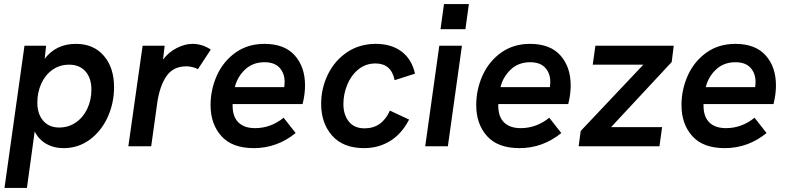

<svg xmlns="http://www.w3.org/2000/svg" viewBox="-20 -717 3862 941"><path d="M100 -493H206L199 -429Q255 -502 352 -502Q439 -502 489 -443.5Q539 -385 539 -290Q539 -212 508 -143.5Q477 -75 420.5 -33Q364 9 292 9Q243 9 206 -12.5Q169 -34 150 -73L112 204H2ZM428 -278Q428 -334 399 -367Q370 -400 319 -400Q272 -400 236.5 -374.5Q201 -349 182 -306.5Q163 -264 163 -214Q163 -158 192 -125Q221 -92 270 -92Q316 -92 352 -117Q388 -142 408 -184.5Q428 -227 428 -278Z M679 -493H787L779 -425Q806 -461 846 -481.5Q886 -502 924 -502Q971 -502 1013 -474L950 -378Q940 -384 924 -388Q908 -392 894 -392Q829 -392 796 -344Q763 -296 751 -215L721 0H609Z M1012 -202Q1012 -278 1043 -347Q1074 -416 1134 -459Q1194 -502 1276 -502Q1374 -502 1424.5 -445.5Q1475 -389 1475 -298Q1475 -255 1463 -207H1120V-199Q1120 -145 1148.5 -117Q1177 -89 1230 -89Q1307 -89 1370 -140L1429 -65Q1338 9 1224 9Q1118 9 1065 -50Q1012 -109 1012 -202ZM1373 -290Q1375 -306 1375 -316Q1375 -357 1350.5 -384.5Q1326 -412 1276 -412Q1219 -412 1181 -376Q1143 -340 1131 -290Z M1554 -208Q1554 -284 1587 -352Q1620 -420 1681 -461Q1742 -502 1822 -502Q1898 -502 1948 -464.5Q1998 -427 2014 -356L1914 -324Q1898 -406 1820 -406Q1772 -406 1736 -376.5Q1700 -347 1681.5 -301Q1663 -255 1663 -207Q1663 -155 1689.5 -121.5Q1716 -88 1767 -88Q1852 -88 1891 -175L1985 -131Q1949 -61 1892 -26Q1835 9 1765 9Q1662 9 1608 -52Q1554 -113 1554 -208Z M2133 -493H2244L2175 0H2064ZM2156 -697H2278L2261 -574H2139Z M2314 -202Q2314 -278 2345 -347Q2376 -416 2436 -459Q2496 -502 2578 -502Q2676 -502 2726.5 -445.5Q2777 -389 2777 -298Q2777 -255 2765 -207H2422V-199Q2422 -145 2450.5 -117Q2479 -89 2532 -89Q2609 -89 2672 -140L2731 -65Q2640 9 2526 9Q2420 9 2367 -50Q2314 -109 2314 -202ZM2675 -290Q2677 -306 2677 -316Q2677 -357 2652.5 -384.5Q2628 -412 2578 -412Q2521 -412 2483 -376Q2445 -340 2433 -290Z M2826 -75 3133 -400H2885L2898 -493H3282L3272 -413L2975 -94H3225L3212 0H2816Z M3320 -202Q3320 -278 3351 -347Q3382 -416 3442 -459Q3502 -502 3584 -502Q3682 -502 3732.5 -445.5Q3783 -389 3783 -298Q3783 -255 3771 -207H3428V-199Q3428 -145 3456.5 -117Q3485 -89 3538 -89Q3615 -89 3678 -140L3737 -65Q3646 9 3532 9Q3426 9 3373 -50Q3320 -109 3320 -202ZM3681 -290Q3683 -306 3683 -316Q3683 -357 3658.5 -384.5Q3634 -412 3584 -412Q3527 -412 3489 -376Q3451 -340 3439 -290Z"/></svg>

Font: Hanken Grotesk SemiBold
Style: Italic
Weight: 600
Italic angle: -8°
Designer: Alfredo Marco Pradil
Foundry: Hanken Design Co.
Version: Version 3.014